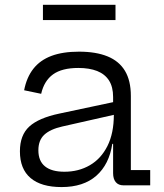

<svg xmlns="http://www.w3.org/2000/svg" viewBox="-20 -752 664 779"><path d="M481.2 0Q460.7 0 449.8 -12.9Q438.9 -25.9 438.9 -49.4V-209.6L445.5 -226.1L441.9 -286.7L438.9 -318.1V-358.5Q438.9 -399.4 422.3 -425.4Q405.6 -451.4 374.1 -463.9Q342.5 -476.3 297.9 -476.3Q231.5 -476.3 195.3 -450.3Q159.1 -424.2 147 -371.4L77.9 -385.8Q88.1 -438.4 115.5 -473.2Q142.9 -508 188.7 -525.2Q234.5 -542.4 300.5 -542.4Q369.4 -542.4 416.2 -523.3Q463.1 -504.2 487 -464.6Q510.9 -424.9 510.9 -362.7V-61.9H589.4V0ZM229.9 7Q147.1 7 104 -29.7Q60.8 -66.3 60.8 -138Q60.8 -203.9 99 -238.7Q137.2 -273.6 221 -291.2L460.5 -342.1V-290.3L232.8 -238.8Q183.8 -227.7 159.7 -205.3Q135.7 -182.9 135.7 -142.3Q135.7 -98.7 162.6 -77Q189.5 -55.2 241.3 -55.2Q299.1 -55.2 344.5 -81.6Q390 -108 415.9 -159.6Q441.9 -211.2 441.9 -286.7L460.8 -168.3H435.6Q423 -84.9 370.8 -38.9Q318.5 7 229.9 7ZM448.6 -732.4V-670.6H154.2V-732.4Z"/></svg>

Font: Hepta Slab ExtraLight
Style: Regular
Weight: 200
Designer: Michael LaGattuta
Foundry: Michael LaGattuta
Version: Version 1.100